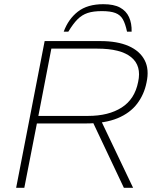

<svg xmlns="http://www.w3.org/2000/svg" viewBox="-20 -896 753 916"><path d="M57 0 193 -700H459Q540 -700 593.5 -676.5Q647 -653 670 -609Q693 -565 679 -502Q668 -446 634.5 -401.5Q601 -357 541 -332Q481 -307 388 -307H156L96 0ZM163 -343H400Q498 -343 560.5 -383Q623 -423 639 -505Q656 -582 606 -623Q556 -664 444 -664H225ZM571 0 423 -313 459 -327 615 0ZM284 -745Q306 -805 351.5 -840.5Q397 -876 473 -876Q523 -876 552.5 -860Q582 -844 595.5 -814.5Q609 -785 608 -745H586Q578 -783 566 -804Q554 -825 530.5 -834Q507 -843 466 -843Q425 -843 398 -834Q371 -825 350 -804Q329 -783 306 -745Z"/></svg>

Font: REM Thin
Style: Italic
Weight: 250
Italic angle: -11°
Designer: Octavio Pardo
Foundry: Ashler Design
Version: Version 1.005;gftools[0.9.28]